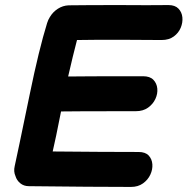

<svg xmlns="http://www.w3.org/2000/svg" viewBox="-20 -737 740 758"><path d="M497 1Q525 1 544.5 -13Q564 -27 573.5 -47.5Q583 -68 581.5 -88.5Q580 -109 567 -123Q554 -137 527 -137Q391 -137 188 -139Q199 -185 221 -297Q267 -298 516 -298Q545 -298 564.5 -312Q584 -326 593.5 -346.5Q603 -367 601 -387.5Q599 -408 585.5 -422Q572 -436 545 -436Q297 -436 249 -435Q268 -518 284 -579Q340 -580 451 -580Q562 -579 618 -579Q647 -579 666 -593Q685 -607 693.5 -627.5Q702 -648 700 -668.5Q698 -689 684.5 -703Q671 -717 645 -717Q572 -716 448 -717Q324 -717 251 -716Q228 -715 208.5 -702.5Q189 -690 177 -670Q170 -659 166 -646Q134 -543 97 -363Q46 -116 38 -81Q33 -60 41 -42Q46 -25 60 -13.5Q74 -2 94 -2Q349 1 497 1Z"/></svg>

Font: Balsamiq Sans
Style: Bold Italic
Weight: 700
Italic angle: -12°
Designer: Michael Angeles
Foundry: Balsamiq SRL
Version: Version 1.020; ttfautohint (v1.8.4.7-5d5b);gftools[0.9.26]